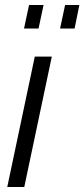

<svg xmlns="http://www.w3.org/2000/svg" viewBox="-20 -747 337 767"><path d="M119 -521H187L77 0H9ZM76 -633 96 -727H154L134 -633ZM220 -633 240 -727H297L278 -633Z"/></svg>

Font: Raleway
Style: Italic
Weight: 400
Italic angle: -12°
Designer: Matt McInerney, Pablo Impallari, Rodrigo Fuenzalida
Foundry: Matt McInerney, Pablo Impallari, Rodrigo Fuenzalida
Version: Version 4.026